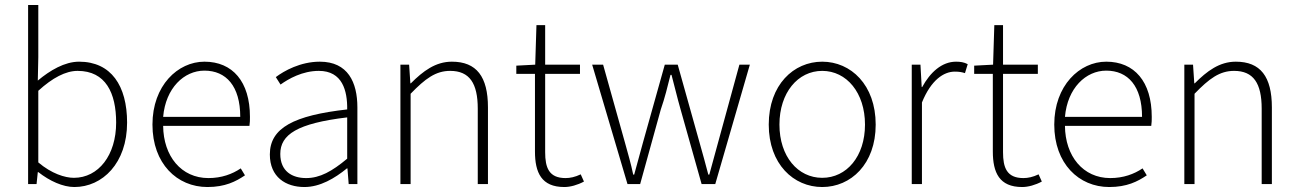

<svg xmlns="http://www.w3.org/2000/svg" viewBox="-20 -740 5219 772"><path d="M279 12C392 12 491 -84 491 -247C491 -395 427 -492 298 -492C240 -492 181 -457 132 -416L134 -510V-720H93V0H127L132 -48H134C180 -12 233 12 279 12ZM277 -25C241 -25 187 -42 134 -87V-375C191 -427 244 -455 292 -455C405 -455 447 -366 447 -247C447 -116 376 -25 277 -25Z M814 12C885 12 928 -10 965 -35L948 -63C914 -40 871 -24 818 -24C709 -24 637 -112 636 -234H983C985 -247 985 -258 985 -270C985 -412 915 -492 802 -492C695 -492 593 -396 593 -239C593 -82 692 12 814 12ZM636 -270C646 -386 720 -456 802 -456C889 -456 946 -394 946 -270Z M1204 12C1267 12 1326 -23 1375 -63H1377L1382 0H1417V-308C1417 -409 1379 -492 1266 -492C1188 -492 1122 -455 1089 -430L1108 -400C1140 -423 1196 -455 1262 -455C1357 -455 1377 -375 1376 -300C1162 -276 1065 -226 1065 -119C1065 -28 1129 12 1204 12ZM1211 -24C1155 -24 1107 -51 1107 -121C1107 -199 1175 -244 1376 -268V-102C1315 -51 1266 -24 1211 -24Z M1590 0H1631V-363C1690 -424 1732 -455 1790 -455C1868 -455 1901 -405 1901 -303V0H1942V-308C1942 -432 1896 -492 1797 -492C1731 -492 1681 -454 1632 -405H1630L1625 -480H1590Z M2249 12C2273 12 2302 4 2328 -10L2315 -39C2292 -28 2272 -24 2254 -24C2187 -24 2172 -66 2172 -128V-443H2312V-480H2172V-639H2137L2132 -480L2056 -476V-443H2131V-131C2131 -46 2157 12 2249 12Z M2503 0H2554L2637 -300C2653 -346 2664 -391 2676 -439H2680C2693 -391 2703 -347 2716 -302L2801 0H2856L2995 -480H2953L2867 -166C2855 -122 2844 -82 2832 -38H2828C2817 -82 2805 -122 2793 -166L2705 -480H2653L2565 -166C2553 -122 2542 -82 2530 -38H2526C2517 -82 2505 -122 2493 -166L2405 -480H2361Z M3286 12C3401 12 3501 -80 3501 -239C3501 -399 3401 -492 3286 -492C3171 -492 3071 -399 3071 -239C3071 -80 3171 12 3286 12ZM3286 -25C3188 -25 3114 -111 3114 -239C3114 -367 3188 -455 3286 -455C3384 -455 3458 -367 3458 -239C3458 -111 3384 -25 3286 -25Z M3646 0H3687V-328C3724 -419 3775 -452 3819 -452C3837 -452 3847 -450 3860 -446L3871 -482C3856 -490 3841 -492 3824 -492C3767 -492 3720 -449 3688 -390H3686L3681 -480H3646Z M4090 12C4114 12 4143 4 4169 -10L4156 -39C4133 -28 4113 -24 4095 -24C4028 -24 4013 -66 4013 -128V-443H4153V-480H4013V-639H3978L3973 -480L3897 -476V-443H3972V-131C3972 -46 3998 12 4090 12Z M4440 12C4511 12 4554 -10 4591 -35L4574 -63C4540 -40 4497 -24 4444 -24C4335 -24 4263 -112 4262 -234H4609C4611 -247 4611 -258 4611 -270C4611 -412 4541 -492 4428 -492C4321 -492 4219 -396 4219 -239C4219 -82 4318 12 4440 12ZM4262 -270C4272 -386 4346 -456 4428 -456C4515 -456 4572 -394 4572 -270Z M4742 0H4783V-363C4842 -424 4884 -455 4942 -455C5020 -455 5053 -405 5053 -303V0H5094V-308C5094 -432 5048 -492 4949 -492C4883 -492 4833 -454 4784 -405H4782L4777 -480H4742Z"/></svg>

Font: Source Sans Pro Light
Style: Regular
Weight: 300
Designer: Paul D. Hunt
Foundry: Adobe Systems Incorporated
Version: Version 3.006;hotconv 1.0.111;makeotfexe 2.5.65597